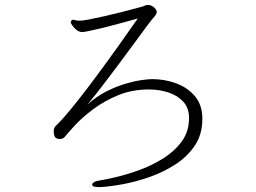

<svg xmlns="http://www.w3.org/2000/svg" viewBox="-20 -733 1040 779"><path d="M379 26Q354 26 354 16Q354 11 362 6Q370 1 386 -1Q411 -5 455 -15.5Q499 -26 549 -44.5Q599 -63 644 -91.5Q689 -120 718 -160Q747 -200 747 -254Q747 -295 723.5 -320.5Q700 -346 663 -358Q626 -370 584 -370Q516 -370 459 -346.5Q402 -323 357.5 -289.5Q313 -256 284 -224.5Q255 -193 243 -178Q236 -169 222 -169Q204 -169 200 -184Q199 -188 198.5 -192Q198 -196 198 -200Q198 -214 206 -222Q218 -233 238.5 -256Q259 -279 296 -325.5Q333 -372 392 -452Q451 -532 539 -658Q529 -655 505 -648.5Q481 -642 451.5 -634Q422 -626 393 -619Q364 -612 342.5 -607.5Q321 -603 314 -603Q301 -603 290.5 -611.5Q280 -620 273.5 -629.5Q267 -639 267 -642Q267 -647 270.5 -650Q274 -653 276 -653Q280 -653 286 -651Q292 -649 303 -649Q315 -649 343.5 -654.5Q372 -660 407 -668Q442 -676 475.5 -684.5Q509 -693 532.5 -699.5Q556 -706 560 -707Q572 -713 580 -713Q594 -713 605 -703Q616 -693 616 -685Q616 -676 606 -665Q598 -657 576.5 -628Q555 -599 525 -558Q495 -517 461 -471.5Q427 -426 394 -383Q361 -340 334 -308Q370 -341 410.5 -361.5Q451 -382 488 -393Q525 -404 554 -408Q583 -412 597 -412Q648 -412 694.5 -395Q741 -378 771 -342.5Q801 -307 801 -251Q801 -188 770.5 -142.5Q740 -97 691 -65.5Q642 -34 586 -14.5Q530 5 477.5 14.5Q425 24 389 26Z"/></svg>

Font: Moon Stars Kai T Light
Style: Regular
Weight: 300
Designer: GuiWonder
Version: Version 1.101